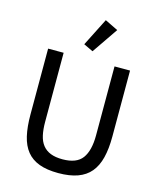

<svg xmlns="http://www.w3.org/2000/svg" viewBox="-138 -1050 958 1159"><g transform="rotate(15 341.0 -471.0)"><path d="M182 -698V-267Q182 -219 190 -183Q198 -147 217 -123Q236 -99 266.5 -87Q297 -75 341 -75Q429 -75 464.5 -123.5Q500 -172 500 -267V-698H597V-286Q597 -209 583 -153Q569 -97 538.5 -60.5Q508 -24 458.5 -6Q409 12 338 12Q267 12 218.5 -6Q170 -24 140.5 -60.5Q111 -97 98 -153Q85 -209 85 -286V-698ZM348 -752 289 -780 377 -954 459 -914Z"/></g></svg>

Font: IBM Plex Sans Devanagari Text
Style: Regular
Weight: 450
Designer: Mike Abbink, Paul van der Laan, Pieter van Rosmalen, Erin McLaughlin
Foundry: Bold Monday
Version: Version 1.1